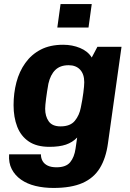

<svg xmlns="http://www.w3.org/2000/svg" viewBox="-20 -742 640 948"><path d="M244 186Q196 186 155 176Q114 166 84 145Q54 124 38 93Q22 62 25 20H182Q182 39 190.5 53.5Q199 68 216 76Q233 84 259 84Q306 84 326.5 59Q347 34 353 -8L361 -63Q338 -39 305.5 -28Q273 -17 224 -17Q161 -17 122 -43.5Q83 -70 65 -116.5Q47 -163 47 -223Q47 -282 61 -335.5Q75 -389 105 -431Q135 -473 181 -497Q227 -521 292 -521Q337 -521 375.5 -505Q414 -489 433 -458L461 -511H580L513 -34Q503 39 473 88Q443 137 387.5 161.5Q332 186 244 186ZM279 -118Q327 -118 349.5 -145.5Q372 -173 379 -211Q387 -249 391.5 -284Q396 -319 396 -336Q396 -376 375.5 -398Q355 -420 319 -420Q277 -420 253 -396.5Q229 -373 219 -329Q212 -290 207.5 -255Q203 -220 203 -205Q203 -168 220.5 -143Q238 -118 279 -118ZM263 -606 279 -722H433L417 -606Z"/></svg>

Font: Chivo Mono Medium
Style: Bold Italic
Weight: 700
Italic angle: -8.05°
Monospace: yes
Version: Version 1.008